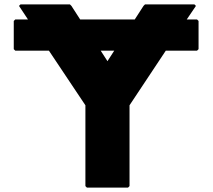

<svg xmlns="http://www.w3.org/2000/svg" viewBox="-20 -852 973 879"><path d="M441 -620H503L472 -572ZM74 -832 67 -825 108 -763H50L43 -756V-627L50 -620H204L371 -370V0L378 7H566L573 0V-370L739 -620H882L889 -627V-756L882 -763H835L877 -825L870 -832H644L637 -825L597 -763H347L307 -825L300 -832Z"/></svg>

Font: Hussar Woodtype
Style: Blk
Weight: 900
Foundry: Cannot Into Space Fonts
Version: Version 1.07